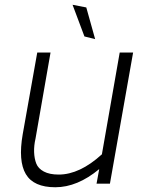

<svg xmlns="http://www.w3.org/2000/svg" viewBox="-20 -770 619 805"><path d="M378.9 -606 334 -617.2 284.2 -750 341.8 -738.8ZM481.9 -549.8H538.1L440.9 0H384.8L396 -61Q304.2 15.1 211.9 15.1Q121.1 15.1 88.4 -39.8Q55.7 -94.7 75.2 -207L136.2 -549.8H191.9L128.9 -189Q122.1 -159.7 123 -132.3Q124 -105 132.1 -84.2Q140.1 -63.5 163.8 -50.8Q187.5 -38.1 226.1 -38.1Q314 -38.1 407.2 -123Z"/></svg>

Font: Stilu Light
Style: Italic
Weight: 300
Italic angle: -10°
Designer: Genilson Lima Santos
Foundry: Genilson Lima Santos
Version: Version 1.200;PS 001.200;hotconv 1.0.88;makeotf.lib2.5.64775